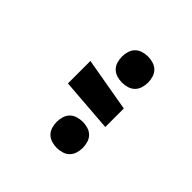

<svg xmlns="http://www.w3.org/2000/svg" viewBox="-10 -937 520 520"><g transform="rotate(-45 250.0 -677.5)"><path d="M375 -603Q365 -603 355 -606Q345 -609 338 -616Q331 -623 328 -633Q325 -643 325 -653Q325 -663 328 -673Q331 -683 338 -690Q345 -697 355 -700Q365 -703 375 -703Q385 -703 395 -700Q405 -697 412 -690Q419 -683 422 -673Q425 -663 425 -653Q425 -643 422 -633Q419 -623 412 -616Q405 -609 395 -606Q385 -603 375 -603ZM125 -603Q115 -603 105 -606Q95 -609 88 -616Q81 -623 78 -633Q75 -643 75 -653Q75 -663 78 -673Q81 -683 88 -690Q95 -697 105 -700Q115 -703 125 -703Q135 -703 145 -700Q155 -697 162 -690Q169 -683 172 -673Q175 -663 175 -653Q175 -643 172 -633Q169 -623 162 -616Q155 -609 145 -606Q135 -603 125 -603ZM208 -600 220 -755H306L279 -600Z"/></g></svg>

Font: Iosevka Fixed Medium
Style: Regular
Weight: 500
Monospace: yes
Designer: Belleve Invis
Foundry: Belleve Invis
Version: Version 32.3.0